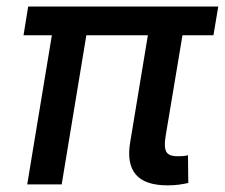

<svg xmlns="http://www.w3.org/2000/svg" viewBox="-20 -559 682 582"><path d="M488.8 2.9Q418.9 2.9 391.4 -30.3Q363.8 -63.5 374.5 -127L438 -511.2H543L481.9 -145.5Q476.6 -113.3 483.9 -99.4Q491.2 -85.4 518.1 -85.4Q529.8 -85.4 536.9 -86.2Q543.9 -86.9 549.8 -88.4L550.8 -4.4Q540.5 -2 523.9 0.5Q507.3 2.9 488.8 2.9ZM62.5 0 147 -511.2H251.5L167 0ZM51.3 -452.1 65.4 -539.1H641.6L627 -452.1Z"/></svg>

Font: Inter 18pt Medium
Style: Italic
Weight: 500
Italic angle: -9.3988°
Designer: Rasmus Andersson
Foundry: rsms
Version: Version 4.001;git-66647c0bb